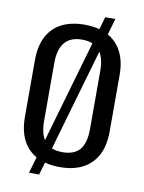

<svg xmlns="http://www.w3.org/2000/svg" viewBox="-91 -825 715 951"><g transform="rotate(10 267.0 -350.0)"><path d="M267 8Q199 8 151 -17Q103 -42 78.5 -90Q54 -138 54 -208V-492Q54 -562 78.5 -610Q103 -658 150.5 -683Q198 -708 267 -708Q335 -708 382.5 -683Q430 -658 455 -610Q480 -562 480 -492V-208Q480 -138 455 -90Q430 -42 382.5 -17Q335 8 267 8ZM267 -67Q326 -67 354 -100Q382 -133 382 -204V-496Q382 -565 353.5 -599Q325 -633 267 -633Q209 -633 180 -598.5Q151 -564 151 -496V-204Q151 -134 179.5 -100.5Q208 -67 267 -67ZM411 -762 173 62H122L360 -762Z"/></g></svg>

Font: Pathway Extreme Condensed Medium
Style: Regular
Weight: 500
Width: 3
Version: Version 1.001;gftools[0.9.26]